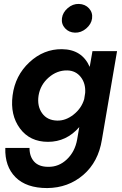

<svg xmlns="http://www.w3.org/2000/svg" viewBox="-20 -720 620 976"><path d="M295 -628Q299 -657 324.5 -679Q350 -701 381 -700Q413 -699 432.5 -677.5Q452 -656 448 -626Q444 -597 418 -575Q392 -553 361 -554Q330 -555 310.5 -576.5Q291 -598 295 -628ZM7 32H130Q130 76 154 102Q178 128 225 128Q279 129 320 90Q361 51 372 -10L383 -74Q318 1 224 1Q132 1 81.5 -67Q31 -135 44 -235Q57 -336 129.5 -403.5Q202 -471 295 -470Q397 -469 436 -380L450 -460H575L498 -10Q480 103 403.5 169Q327 235 220 236Q114 236 59 181Q4 126 7 32ZM176 -234Q168 -181 194 -144.5Q220 -108 271 -107Q314 -106 354 -137.5Q394 -169 408 -216L413 -248Q416 -296 390.5 -328.5Q365 -361 322 -362Q270 -363 227.5 -326Q185 -289 176 -234Z"/></svg>

Font: Jost* 600 Semi
Style: Italic
Weight: 600
Italic angle: -10°
Version: Version 3.500